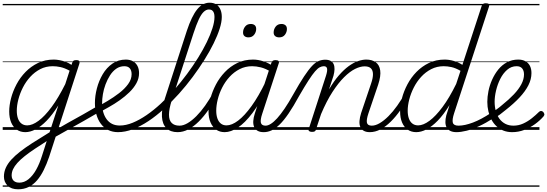

<svg xmlns="http://www.w3.org/2000/svg" viewBox="-20 -959 4040 1418"><path d="M114 439Q63 439 36 412Q9 385 9 345Q9 311 23 280Q37 249 64 219.5Q91 190 129 160.5Q167 131 215 100Q237 86 259 72.5Q281 59 303 45Q325 31 346 18L411 -181Q367 -111 324.5 -67.5Q282 -24 242.5 -3.5Q203 17 167 17Q131 17 104 -1.5Q77 -20 62.5 -54.5Q48 -89 48 -136Q48 -181 61.5 -233Q75 -285 102 -336Q129 -387 169 -428Q209 -469 261 -494Q313 -519 377 -519Q398 -519 421 -514.5Q444 -510 466.5 -501.5Q489 -493 508 -480L514 -497Q517 -507 523.5 -511Q530 -515 543 -515Q561 -515 565.5 -507.5Q570 -500 566 -488L343 199Q325 252 303 296.5Q281 341 253.5 373Q226 405 191.5 422Q157 439 114 439ZM122 390Q159 390 190.5 364.5Q222 339 247 294.5Q272 250 290 192L325 83Q310 93 295.5 102.5Q281 112 266 121.5Q251 131 236 141Q194 169 162 194.5Q130 220 108.5 244Q87 268 76.5 290.5Q66 313 66 337Q66 352 72 364Q78 376 90.5 383Q103 390 122 390ZM181 -33Q219 -33 265 -67Q311 -101 361 -168.5Q411 -236 462 -338L494 -437Q457 -457 427 -463.5Q397 -470 370 -470Q319 -470 277.5 -448.5Q236 -427 203.5 -391.5Q171 -356 149 -312.5Q127 -269 115.5 -224.5Q104 -180 104 -141Q104 -109 112.5 -84.5Q121 -60 138.5 -46.5Q156 -33 181 -33ZM0 410H622V420H0ZM0 -20H622V0H0ZM0 -505H622V-500H0ZM0 -930H622V-920H0Z M710 -130Q658 -99 599 -66Q540 -33 481 0Q422 33 367 64Q361 68 356.5 63Q352 58 350 49Q348 40 352.5 29.5Q357 19 369 13Q423 -19 480.5 -51Q538 -83 594.5 -114.5Q651 -146 703 -177Q709 -181 713.5 -176Q718 -171 720 -162Q722 -153 720 -144Q718 -135 710 -130ZM622 410V420ZM622 -20V0ZM622 -505V-500ZM622 -930V-920Z M696 -169Q732 -188 775.5 -214Q819 -240 859.5 -271Q900 -302 926 -337.5Q952 -373 952 -411Q952 -438 939 -454Q926 -470 898 -470Q887 -470 882.5 -477Q878 -484 879.5 -494Q881 -504 888.5 -511.5Q896 -519 908 -519Q940 -519 962 -506.5Q984 -494 995.5 -471.5Q1007 -449 1007 -419Q1007 -380 987.5 -344.5Q968 -309 935.5 -277.5Q903 -246 864 -218.5Q825 -191 785.5 -169Q746 -147 712 -128ZM622 410H1066V420H622ZM622 -20H1066V0H622ZM622 -505H1066V-500H622ZM622 -930H1066V-920H622Z M851 17Q811 17 779 1Q747 -15 725 -44.5Q703 -74 692 -113.5Q681 -153 681 -198Q681 -250 695.5 -306Q710 -362 738.5 -410.5Q767 -459 810 -489Q853 -519 910 -519Q919 -519 922 -511.5Q925 -504 923 -494Q921 -484 914.5 -477Q908 -470 899 -470Q865 -470 838.5 -451.5Q812 -433 792.5 -402.5Q773 -372 759.5 -336Q746 -300 740 -263.5Q734 -227 734 -197Q734 -161 742.5 -131Q751 -101 767.5 -78.5Q784 -56 808 -44Q832 -32 865 -32Q910 -32 960 -52.5Q1010 -73 1062.5 -109Q1115 -145 1167 -193Q1219 -241 1268 -297Q1317 -353 1361.5 -413Q1406 -473 1443 -532.5Q1480 -592 1507 -647.5Q1534 -703 1549 -750.5Q1564 -798 1564 -833Q1564 -843 1572 -848Q1580 -853 1591 -853Q1602 -853 1610 -848Q1618 -843 1618 -833Q1618 -797 1602.5 -747.5Q1587 -698 1558 -639Q1529 -580 1489.5 -517Q1450 -454 1402.5 -390Q1355 -326 1301.5 -266.5Q1248 -207 1191 -155Q1134 -103 1076 -64.5Q1018 -26 961 -4.5Q904 17 851 17ZM1066 410V420ZM1066 -20V0ZM1066 -505V-500ZM1066 -930V-920Z M1291 17Q1239 17 1209 -12.5Q1179 -42 1176 -97.5Q1173 -153 1197 -229L1360 -732Q1396 -840 1436 -889.5Q1476 -939 1528 -939Q1558 -939 1578 -925.5Q1598 -912 1608 -888.5Q1618 -865 1618 -835Q1618 -822 1610 -816Q1602 -810 1591.5 -810Q1581 -810 1572.5 -816Q1564 -822 1564 -835Q1564 -851 1560 -863Q1556 -875 1547 -882Q1538 -889 1523 -889Q1503 -889 1484.5 -871.5Q1466 -854 1448 -815.5Q1430 -777 1409 -713L1248 -217Q1228 -153 1228 -112Q1228 -71 1248 -51Q1268 -31 1305 -31Q1316 -31 1320.5 -23.5Q1325 -16 1323 -7Q1321 2 1312.5 9.5Q1304 17 1291 17ZM1066 410H1460V420H1066ZM1066 -20H1460V0H1066ZM1066 -505H1460V-500H1066ZM1066 -930H1460V-920H1066Z M1292 17Q1282 17 1277 9.5Q1272 2 1273.5 -7Q1275 -16 1283.5 -23.5Q1292 -31 1307 -31Q1334 -31 1365.5 -49.5Q1397 -68 1430 -101Q1463 -134 1495 -179Q1527 -224 1556 -277Q1561 -287 1570 -286Q1579 -285 1585 -278.5Q1591 -272 1587 -262Q1556 -200 1520.5 -149Q1485 -98 1447.5 -61Q1410 -24 1371 -3.5Q1332 17 1292 17ZM1460 410V420ZM1460 -20V0ZM1460 -505V-500ZM1460 -930V-920Z M1639 17Q1603 17 1576.5 -1.5Q1550 -20 1535 -54.5Q1520 -89 1520 -136Q1520 -180 1534 -232Q1548 -284 1574.5 -334.5Q1601 -385 1641 -427Q1681 -469 1733 -494Q1785 -519 1849 -519Q1886 -519 1925.5 -506Q1965 -493 1997 -470L1984 -427Q1941 -453 1906.5 -461.5Q1872 -470 1842 -470Q1792 -470 1750 -448.5Q1708 -427 1675.5 -391.5Q1643 -356 1621 -312.5Q1599 -269 1588 -224.5Q1577 -180 1577 -141Q1577 -109 1585.5 -84.5Q1594 -60 1611 -46.5Q1628 -33 1653 -33Q1692 -33 1739 -68.5Q1786 -104 1838 -176Q1890 -248 1942 -356L1958 -318Q1901 -199 1845 -125Q1789 -51 1737 -17Q1685 17 1639 17ZM1927 17Q1900 17 1882.5 7Q1865 -3 1857 -21.5Q1849 -40 1850.5 -65Q1852 -90 1862 -121L1984 -494Q1988 -506 1995 -510.5Q2002 -515 2015 -515Q2032 -515 2037.5 -508Q2043 -501 2038 -489L1917 -120Q1901 -72 1907 -51.5Q1913 -31 1941 -31Q1951 -31 1955 -23.5Q1959 -16 1957.5 -7Q1956 2 1948.5 9.5Q1941 17 1927 17ZM1460 410H2095V420H1460ZM1460 -20H2095V0H1460ZM1460 -505H2095V-500H1460ZM1460 -930H2095V-920H1460Z M1928 17Q1917 17 1913 9.5Q1909 2 1911.5 -7Q1914 -16 1922 -23.5Q1930 -31 1942 -31Q1959 -31 1980.5 -44.5Q2002 -58 2027 -85.5Q2052 -113 2082 -157Q2112 -201 2146 -262Q2192 -344 2225.5 -394.5Q2259 -445 2284.5 -472Q2310 -499 2333.5 -508.5Q2357 -518 2382 -518Q2392 -518 2394.5 -510.5Q2397 -503 2394 -494Q2391 -485 2385 -477.5Q2379 -470 2372 -470Q2357 -470 2341.5 -462Q2326 -454 2306.5 -431.5Q2287 -409 2258.5 -365Q2230 -321 2189 -250Q2147 -173 2111.5 -121Q2076 -69 2045 -39Q2014 -9 1985.5 4Q1957 17 1928 17ZM2095 410H2195V420H2095ZM2095 -20H2195V0H2095ZM2095 -505H2195V-500H2095ZM2095 -930H2195V-920H2095Z M1815 -683Q1797 -683 1786 -692Q1775 -701 1775 -719Q1775 -743 1790 -762.5Q1805 -782 1832 -782Q1850 -782 1861 -773Q1872 -764 1872 -745Q1872 -722 1857 -702.5Q1842 -683 1815 -683ZM2042 -683Q2024 -683 2012.5 -692Q2001 -701 2001 -719Q2001 -743 2016 -762.5Q2031 -782 2059 -782Q2076 -782 2087.5 -773Q2099 -764 2099 -745Q2099 -722 2084.5 -702.5Q2070 -683 2042 -683Z M2711 17Q2684 17 2666.5 7Q2649 -3 2641 -21.5Q2633 -40 2635 -66Q2637 -92 2647 -124L2721 -343Q2735 -384 2734.5 -412Q2734 -440 2719 -454.5Q2704 -469 2673 -469Q2641 -469 2602.5 -450Q2564 -431 2521.5 -389Q2479 -347 2435.5 -280Q2392 -213 2351 -116L2314 -4Q2312 6 2305.5 10.5Q2299 15 2284 15Q2272 15 2264 10Q2256 5 2260 -6L2388 -401Q2399 -436 2395.5 -453Q2392 -470 2371 -470Q2361 -470 2356.5 -477.5Q2352 -485 2353.5 -494Q2355 -503 2362.5 -510.5Q2370 -518 2382 -518Q2406 -518 2421.5 -509.5Q2437 -501 2444 -485.5Q2451 -470 2450.5 -448Q2450 -426 2443 -400L2410 -299Q2446 -360 2482.5 -402Q2519 -444 2554.5 -470Q2590 -496 2623.5 -507.5Q2657 -519 2685 -519Q2727 -519 2754.5 -499.5Q2782 -480 2788 -439Q2794 -398 2773 -334L2701 -122Q2685 -74 2690 -52.5Q2695 -31 2726 -31Q2735 -31 2739 -23.5Q2743 -16 2741.5 -7Q2740 2 2732.5 9.5Q2725 17 2711 17ZM2195 410H2879V420H2195ZM2195 -20H2879V0H2195ZM2195 -505H2879V-500H2195ZM2195 -930H2879V-920H2195Z M2711 17Q2701 17 2696 9.5Q2691 2 2692.5 -7Q2694 -16 2702.5 -23.5Q2711 -31 2726 -31Q2753 -31 2784.5 -49.5Q2816 -68 2849 -101Q2882 -134 2914 -179Q2946 -224 2975 -277Q2980 -287 2989 -286Q2998 -285 3004 -278.5Q3010 -272 3006 -262Q2975 -200 2939.5 -149Q2904 -98 2866.5 -61Q2829 -24 2790 -3.5Q2751 17 2711 17ZM2879 410V420ZM2879 -20V0ZM2879 -505V-500ZM2879 -930V-920Z M3054 17Q3018 17 2991 -1.5Q2964 -20 2949.5 -54.5Q2935 -89 2935 -136Q2935 -181 2948.5 -233Q2962 -285 2989 -336Q3016 -387 3056 -428Q3096 -469 3148 -494Q3200 -519 3264 -519Q3296 -519 3331 -509Q3366 -499 3395 -480L3537 -914Q3541 -926 3548 -930.5Q3555 -935 3568 -935Q3586 -935 3591 -928Q3596 -921 3591 -909L3334 -123Q3318 -74 3324.5 -52.5Q3331 -31 3366 -31Q3374 -31 3378 -23.5Q3382 -16 3380.5 -7Q3379 2 3372 9.5Q3365 17 3352 17Q3324 17 3306 8Q3288 -1 3279 -17Q3270 -33 3269.5 -56Q3269 -79 3276 -107L3300 -183Q3256 -112 3213 -68Q3170 -24 3130 -3.5Q3090 17 3054 17ZM3068 -33Q3106 -33 3152 -67Q3198 -101 3248.5 -169Q3299 -237 3349 -339L3381 -436Q3344 -457 3314 -463.5Q3284 -470 3257 -470Q3207 -470 3165 -448.5Q3123 -427 3090.5 -391.5Q3058 -356 3036 -312.5Q3014 -269 3002.5 -224.5Q2991 -180 2991 -141Q2991 -109 2999.5 -84.5Q3008 -60 3025.5 -46.5Q3043 -33 3068 -33ZM2879 410H3520V420H2879ZM2879 -20H3520V0H2879ZM2879 -505H3520V-500H2879ZM2879 -930H3520V-920H2879Z M3351 17Q3339 17 3335 9.5Q3331 2 3334 -7Q3337 -16 3345.5 -23.5Q3354 -31 3367 -31Q3412 -31 3473 -54Q3534 -77 3606 -125Q3614 -130 3620 -127Q3626 -124 3630 -116Q3634 -108 3632.5 -99.5Q3631 -91 3624 -86Q3568 -50 3518 -27Q3468 -4 3426 6.5Q3384 17 3351 17ZM3520 410V420ZM3520 -20V0ZM3520 -505V-500ZM3520 -930V-920Z M3608 -124Q3629 -138 3650 -153Q3671 -168 3689 -184Q3739 -224 3775 -262Q3811 -300 3830.5 -337Q3850 -374 3850 -409Q3850 -437 3836.5 -453.5Q3823 -470 3795 -470Q3756 -470 3725.5 -443.5Q3695 -417 3674.5 -376Q3654 -335 3643.5 -290Q3633 -245 3633 -208Q3633 -170 3642 -138Q3651 -106 3668.5 -82Q3686 -58 3712 -44.5Q3738 -31 3772 -31Q3810 -31 3844 -46.5Q3878 -62 3907.5 -85.5Q3937 -109 3960 -132Q3968 -140 3976.5 -139.5Q3985 -139 3992 -132Q3998 -125 4000 -117Q4002 -109 3994 -99Q3968 -69 3931.5 -42.5Q3895 -16 3852 0.5Q3809 17 3762 17Q3727 17 3698 5.5Q3669 -6 3647 -26.5Q3625 -47 3610 -75Q3595 -103 3587 -136.5Q3579 -170 3579 -207Q3579 -244 3587.5 -286.5Q3596 -329 3614.5 -370.5Q3633 -412 3660 -445.5Q3687 -479 3724 -499Q3761 -519 3808 -519Q3839 -519 3861 -506.5Q3883 -494 3894 -472Q3905 -450 3905 -419Q3905 -374 3882.5 -329.5Q3860 -285 3817.5 -239.5Q3775 -194 3715 -147Q3694 -129 3672 -113Q3650 -97 3626 -82ZM3520 410H3964V420H3520ZM3520 -20H3964V0H3520ZM3520 -505H3964V-500H3520ZM3520 -930H3964V-920H3520Z"/></svg>

Font: Playwrite DE LA Guides
Style: Regular
Weight: 400
Designer: Veronika Burian, José Scaglione
Foundry: TypeTogether
Version: Version 1.003